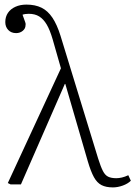

<svg xmlns="http://www.w3.org/2000/svg" viewBox="-20 -802 589 835"><path d="M538 -40 549 -16Q536 -3 514 5Q492 13 471 13Q441 13 421.5 3Q402 -7 388.5 -31.5Q375 -56 362 -100L264 -437H262L71 0H26L14 -6L245 -505L209 -631Q197 -672 183 -695.5Q169 -719 150.5 -730.5Q132 -742 105 -742Q98 -742 90.5 -741Q83 -740 78 -738Q87 -714 89.5 -706Q92 -698 91.5 -697Q91 -696 91 -692Q91 -678 79 -668Q67 -658 50 -658Q29 -658 16 -671.5Q3 -685 3 -706Q3 -729 14.5 -746Q26 -763 47 -772.5Q68 -782 95 -782Q133 -782 160.5 -768.5Q188 -755 208 -725Q228 -695 243 -647L407 -112Q418 -77 427.5 -58.5Q437 -40 450.5 -33.5Q464 -27 486 -27Q497 -27 510 -30Q523 -33 538 -40Z"/></svg>

Font: Literata ExtraLight
Style: Regular
Weight: 250
Designer: Latin by Veronika Burian and Jose Scaglione. Greek by Irene Vlachou. Cyrillic by Vera Evstafieva.
Foundry: TypeTogether
Version: Version 3.103;gftools[0.9.29]